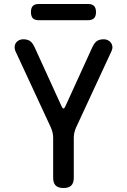

<svg xmlns="http://www.w3.org/2000/svg" viewBox="-20 -938 640 968"><path d="M300 10Q274 10 261 -2.5Q248 -15 248 -42V-244Q248 -257 245 -269.5Q242 -282 237 -294L57 -682Q53 -694 54 -704.5Q55 -715 61 -723Q67 -731 76.5 -735.5Q86 -740 96 -740Q117 -740 130 -732Q143 -724 154 -701L290 -403Q295 -391 300 -391Q305 -391 310 -403L446 -701Q457 -724 470 -732Q483 -740 504 -740Q514 -740 523.5 -735.5Q533 -731 539 -723Q545 -715 546.5 -704.5Q548 -694 543 -682L363 -294Q358 -282 355 -269.5Q352 -257 352 -244V-42Q352 -15 339 -2.5Q326 10 300 10ZM177 -836Q155 -836 145.5 -846Q136 -856 136 -877Q136 -898 145.5 -908Q155 -918 177 -918H423Q444 -918 454 -908Q464 -898 464 -877Q464 -856 454 -846Q444 -836 423 -836Z"/></svg>

Font: Maple Mono Normal NL Medium
Style: Regular
Weight: 500
Monospace: yes
Designer: subframe7536
Version: Version 7.000